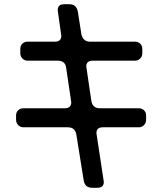

<svg xmlns="http://www.w3.org/2000/svg" viewBox="-20 -789 768 908"><path d="M471 71 470 65 437 -153 436 -159Q436 -187 466 -187H636Q651 -187 661 -197.5Q671 -208 671 -223V-243Q671 -258 661 -267.5Q651 -277 636 -277H452Q418 -277 412 -312L389 -468L388 -474Q388 -502 418 -502H618Q633 -502 643 -512.5Q653 -523 653 -537V-558Q653 -573 643 -582.5Q633 -592 618 -592H405Q374 -592 365 -626L348 -735Q341 -769 308 -769H283Q253 -769 253 -741L254 -733L269 -626L270 -620Q270 -592 240 -592H111Q96 -592 86 -582.5Q76 -573 76 -558V-537Q76 -523 86 -512.5Q96 -502 111 -502H253Q289 -502 293 -468L316 -312L317 -306Q317 -277 287 -277H91Q76 -277 66 -267.5Q56 -258 56 -243V-223Q56 -208 66 -197.5Q76 -187 91 -187H301Q335 -187 341 -153L376 65Q382 99 416 99H441Q471 99 471 71Z"/></svg>

Font: WDXL Lubrifont JP N
Style: Regular
Weight: 400
Designer: [WDXL Lubrifont] Copyright 2020-2022 (c) NightFurySL2001, Skr-ZERO; [ZCOOL QingKe HuangYou] Copyright 2018-2022 (c) The 
Version: Version 2.001;hotconv 1.1.1;makeotfexe 2.6.0